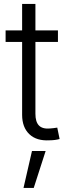

<svg xmlns="http://www.w3.org/2000/svg" viewBox="-20 -692 336 953"><path d="M267.6 -541V-483.9H7.8V-541ZM89.8 -672.4H155.8V-127Q155.8 -87.4 173.1 -69.3Q190.4 -51.3 227.1 -54.2Q234.9 -54.7 245.1 -55.9Q255.4 -57.1 264.2 -58.6L275.9 -2Q265.1 1 252 2.7Q238.8 4.4 226.1 4.4Q161.6 8.3 125.7 -25.9Q89.8 -60.1 89.8 -122.1ZM96.7 240.7 138.7 57.6H206.5L147.5 240.7Z"/></svg>

Font: Inter 17pt Light
Style: Regular
Weight: 300
Version: Version 4.001;git-66647c0bb